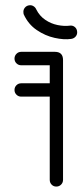

<svg xmlns="http://www.w3.org/2000/svg" viewBox="-20 -707 313 728"><path d="M60.5 -459.5Q49.8 -459.5 42.4 -466.9Q35 -474.2 35 -485Q35 -495.4 42.4 -502.9Q49.8 -510.5 60.5 -510.5H187.9Q219 -510.5 219 -479.4V-25.1Q219 -14.4 211.6 -7Q204.2 0.4 193.5 0.4Q182.8 0.4 175.7 -7Q168.6 -14.4 168.6 -25.1V-459.5ZM60.5 -340.6Q49.8 -340.6 42.4 -348Q35 -355.4 35 -365.8Q35 -376.5 42.4 -383.9Q49.8 -391.2 60.5 -391.2H193.5Q204.2 -391.2 211.6 -383.9Q219 -376.5 219 -365.8Q219 -355.4 211.6 -348Q204.2 -340.6 193.5 -340.6ZM117.4 -671.5Q129.8 -646.6 151.5 -631.9Q173.2 -617.1 198.6 -612Q223.9 -606.9 245.1 -609.8Q255.5 -611.1 263.4 -604.8Q271.4 -598.4 272.4 -587.6Q273.8 -576.9 267.1 -568.8Q260.4 -560.8 249.6 -559.4Q222.6 -555.5 187.1 -563.4Q151.5 -571.2 119.2 -593.2Q87 -615.1 70 -652.5Q69.6 -654 69.2 -655.6Q68.9 -657.2 68.9 -658.8Q67.5 -669.5 74.2 -677.8Q80.9 -686 91.6 -687Q99.9 -688 107.1 -683.5Q114.2 -679 117.4 -671.5Z"/></svg>

Font: Libertine-Super Thin
Style: Regular
Weight: 100
Designer: Bastien Sozeau
Foundry: NBR — Bastien Sozeau
Version: Version 2.003;gftools[0.9.33]